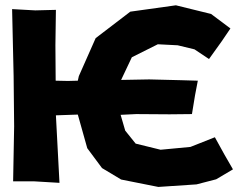

<svg xmlns="http://www.w3.org/2000/svg" viewBox="-20 -698 913 736"><path d="M863.3 -588.9 789.1 -644.5 654.3 -677.7 479.5 -653.3 346.7 -551.8 282.2 -406.2 278.3 -388.7 240.2 -387.7 193.4 -388.7 192.4 -524.4 194.3 -660.2 115.2 -658.2 26.4 -663.1 32.2 -407.2 34.2 -213.9 30.3 -2.9H110.4L208 2.9L194.3 -255.9L278.3 -258.8L314.5 -129.9L371.1 -53.7L444.3 -9.8L586.9 18.6L733.4 8.8L808.6 -10.7L873 -48.8L839.8 -106.4L803.7 -171.9L710 -134.8L595.7 -124L500 -147.5L460 -197.3L442.4 -257.8L502 -260.7L629.9 -259.8L715.8 -260.7L727.5 -332L738.3 -388.7L673.8 -390.6L551.8 -393.6L444.3 -391.6L485.4 -478.5L585 -528.3L661.1 -524.4L725.6 -508.8L781.2 -471.7L830.1 -540Z"/></svg>

Font: MaokenAssortedSans-Lite
Style: Lite
Weight: 400
Version: Version 1.400